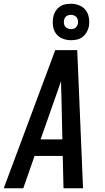

<svg xmlns="http://www.w3.org/2000/svg" viewBox="-37 -1002 557 1022"><path d="M-17 0 257 -735H374L380 -595L405 0H301L297 -172H147L87 0ZM179 -260H295L290 -490Q289 -510 288.5 -530Q288 -550 288 -570Q281 -550 274 -530Q267 -510 260 -490ZM341 -788Q317 -788 296 -796.5Q275 -805 262 -822Q249 -839 245.5 -862Q242 -885 246 -909Q248 -924 256.5 -939Q265 -954 278.5 -964.5Q292 -975 308.5 -978.5Q325 -982 341 -982Q364 -982 385 -973.5Q406 -965 419 -948Q432 -931 436 -908Q440 -885 436 -861Q433 -846 424.5 -831Q416 -816 402.5 -805.5Q389 -795 373 -791.5Q357 -788 341 -788ZM341 -847Q347 -847 353 -848.5Q359 -850 364.5 -854Q370 -858 373 -864Q376 -870 378 -876Q379 -885 377.5 -894Q376 -903 371 -909.5Q366 -916 358 -919.5Q350 -923 341 -923Q334 -923 328 -921.5Q322 -920 316.5 -916Q311 -912 308 -906Q305 -900 304 -894Q302 -885 303.5 -876Q305 -867 310 -860.5Q315 -854 323.5 -850.5Q332 -847 341 -847Z"/></svg>

Font: Iosevka SS04 Semibold
Style: Italic
Weight: 600
Italic angle: -9°
Monospace: yes
Designer: Belleve Invis
Foundry: Belleve Invis
Version: Version 19.0.0; ttfautohint (v1.8.4)